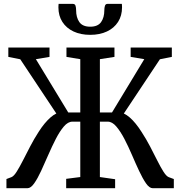

<svg xmlns="http://www.w3.org/2000/svg" viewBox="-20 -994 952 1014"><path d="M14 0V-48.5L40.5 -58.5Q53 -63.5 68 -87.2Q83 -111 101 -146.2Q119 -181.5 139.5 -221Q160 -260.5 184 -297.5Q199.5 -322 215.5 -341.2Q231.5 -360.5 247.2 -374.2Q263 -388 277.5 -394.5L87 -681L24 -693.5V-743H241.5V-693.5L169.5 -681.5L340.5 -400H404V-681.5L331 -693.5V-743H584.5V-693.5L507.5 -681.5V-400H571.5L742 -681.5L670 -693.5V-743H887.5V-693.5L824.5 -681L634 -394.5Q649 -387.5 664.8 -374Q680.5 -360.5 696.2 -341.2Q712 -322 727.5 -297.5Q752 -260 772.8 -220.2Q793.5 -180.5 811 -145.5Q828.5 -110.5 843.5 -87Q858.5 -63.5 871 -58.5L898 -48.5V0H786.5Q769 0 751.2 -25.5Q733.5 -51 714.8 -91Q696 -131 676.8 -176Q657.5 -221 636.8 -260.8Q616 -300.5 594.2 -326Q572.5 -351.5 549 -351.5H507.5V-59L588 -47.5V0H329.5V-49.5L404 -59V-351.5H362.5Q339 -351.5 317.2 -326Q295.5 -300.5 275 -260.8Q254.5 -221 235 -176Q215.5 -131 197 -91Q178.5 -51 160.5 -25.5Q142.5 0 125 0ZM365 -973.5Q376 -973.5 379 -963.2Q382 -953 382 -940Q382 -901.5 399.2 -877.2Q416.5 -853 456.5 -853Q496.5 -853 513.8 -877.2Q531 -901.5 531 -940Q531 -953 534.2 -963.2Q537.5 -973.5 547.5 -973.5H623.5Q624 -969 624.2 -964.2Q624.5 -959.5 624.5 -955Q624.5 -911 603.5 -878.2Q582.5 -845.5 544.8 -827.8Q507 -810 456.5 -810Q406 -810 368.2 -827.8Q330.5 -845.5 309.5 -878.2Q288.5 -911 288.5 -955Q288.5 -959.5 288.8 -964.2Q289 -969 289.5 -973.5Z"/></svg>

Font: Merriweather 24pt SemiCondensed
Style: Regular
Weight: 400
Width: 4
Designer: Eben Sorkin
Foundry: Eben Sorkin
Version: Version 2.100